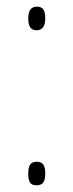

<svg xmlns="http://www.w3.org/2000/svg" viewBox="-20 -552 220 577"><path d="M65 -496C65 -476 70 -461 90 -461C108 -461 116 -474 116 -497C116 -521 109 -532 91 -532C70 -532 65 -516 65 -496ZM65 -31C65 -12 67 5 90 5C112 5 116 -11 116 -31C116 -50 112 -66 90 -66C69 -66 65 -50 65 -31Z"/></svg>

Font: Noto Sans Arabic ExtCond Thin
Style: Regular
Weight: 100
Width: 2
Designer: Monotype Design Team, Nadine Chahine, Nizar Qandah and Khaled Hosny
Foundry: Monotype Imaging Inc.
Version: Version 2.012